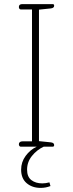

<svg xmlns="http://www.w3.org/2000/svg" viewBox="-20 -715 355 936"><path d="M83 112Q83 75 105 45Q127 15 159 0H81Q77 0 74.5 -3.5Q72 -7 72 -12Q72 -18 76.5 -22Q81 -26 90 -26H136V-669H81Q77 -669 74.5 -672.5Q72 -676 72 -681Q72 -695 89 -695H237Q244 -695 244 -687Q244 -676 228 -674L170 -668V-27L228 -21Q244 -19 244 -8Q244 0 237 0H193Q159 16 135.5 45.5Q112 75 112 112Q112 147 133 163Q154 179 186 179Q203 179 221 174L226 192Q203 201 178 201Q137 201 110 178Q83 155 83 112Z"/></svg>

Font: Maitree ExtraLight
Style: Regular
Weight: 275
Designer: CadsonDemak Team
Foundry: CadsonDemak
Version: Version 1.003